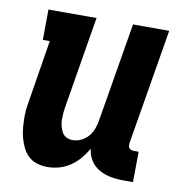

<svg xmlns="http://www.w3.org/2000/svg" viewBox="-65 -583 630 653"><g transform="rotate(10 250.0 -256.0)"><path d="M140 8Q121 8 103.5 2.5Q86 -3 73.5 -15Q61 -27 53.5 -43Q46 -59 41.5 -76Q37 -93 35.5 -111.5Q34 -130 34 -148.5Q34 -167 37 -186Q40 -205 43 -223L74 -415H50L51 -520H217L165 -206Q163 -195 162 -183Q161 -171 161 -159.5Q161 -148 164 -137Q167 -126 172 -116.5Q177 -107 187 -102Q197 -97 209 -97Q224 -97 238.5 -104Q253 -111 263 -123Q273 -135 278.5 -150Q284 -165 286 -179L343 -520H468L401 -119Q401 -114 401.5 -110Q402 -106 404.5 -103Q407 -100 411.5 -98.5Q416 -97 420 -97H437L436 8H402Q379 8 358 4Q337 0 318.5 -10.5Q300 -21 288.5 -39Q277 -57 275 -79Q264 -60 250 -43.5Q236 -27 218 -15Q200 -3 180 2.5Q160 8 140 8Z"/></g></svg>

Font: Iosevka Curly Slab Extrabold
Style: Italic
Weight: 800
Italic angle: -9°
Monospace: yes
Designer: Belleve Invis
Foundry: Belleve Invis
Version: Version 22.1.2; ttfautohint (v1.8.4)